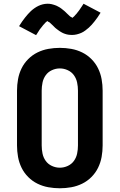

<svg xmlns="http://www.w3.org/2000/svg" viewBox="-20 -999 640 1027"><path d="M300 8Q269 8 238.5 2.5Q208 -3 180.5 -16.5Q153 -30 131 -52Q109 -74 95.5 -101.5Q82 -129 76.5 -159.5Q71 -190 71 -221V-514Q71 -545 76.5 -575.5Q82 -606 95.5 -633.5Q109 -661 131 -683Q153 -705 180.5 -718.5Q208 -732 238.5 -737.5Q269 -743 300 -743Q331 -743 361.5 -737.5Q392 -732 419.5 -718.5Q447 -705 469 -683Q491 -661 504.5 -633.5Q518 -606 523.5 -575.5Q529 -545 529 -514V-221Q529 -190 523.5 -159.5Q518 -129 504.5 -101.5Q491 -74 469 -52Q447 -30 419.5 -16.5Q392 -3 361.5 2.5Q331 8 300 8ZM300 -102Q322 -102 342.5 -111.5Q363 -121 375.5 -138.5Q388 -156 392.5 -177.5Q397 -199 397 -221V-514Q397 -536 392.5 -557.5Q388 -579 375.5 -596.5Q363 -614 342.5 -623.5Q322 -633 300 -633Q278 -633 257.5 -623.5Q237 -614 224.5 -596.5Q212 -579 207.5 -557.5Q203 -536 203 -514V-221Q203 -199 207.5 -177.5Q212 -156 224.5 -138.5Q237 -121 257.5 -111.5Q278 -102 300 -102ZM173 -811 82 -859Q90 -872 98 -883.5Q106 -895 114 -905Q122 -915 129.5 -923.5Q137 -932 145 -939.5Q153 -947 163.5 -954.5Q174 -962 185.5 -967.5Q197 -973 209.5 -976Q222 -979 235 -979Q240 -979 245 -978.5Q250 -978 255 -977Q260 -976 264.5 -974.5Q269 -973 274 -971.5Q279 -970 283 -968Q287 -966 291.5 -963.5Q296 -961 300.5 -958.5Q305 -956 309 -952.5Q313 -949 317 -946Q321 -943 324.5 -940Q328 -937 331 -934Q334 -931 337 -928Q340 -925 345 -920.5Q350 -916 353.5 -912.5Q357 -909 361.5 -907.5Q366 -906 366 -902H364L367 -904Q370 -906 372.5 -908Q375 -910 377.5 -912.5Q380 -915 381 -916.5Q382 -918 383.5 -919.5Q385 -921 387 -923Q389 -925 390.5 -927Q392 -929 393.5 -931Q395 -933 397 -935.5Q399 -938 401 -940.5Q403 -943 405 -946Q407 -949 409 -952Q411 -955 413 -958Q415 -961 417.5 -964.5Q420 -968 422 -971.5Q424 -975 427 -979L518 -931Q510 -918 502 -906.5Q494 -895 486 -885Q478 -875 470.5 -866.5Q463 -858 455 -851Q447 -844 436.5 -836Q426 -828 414.5 -823Q403 -818 390.5 -815Q378 -812 365 -812Q360 -812 355 -812.5Q350 -813 345 -813.5Q340 -814 335.5 -815.5Q331 -817 326 -818.5Q321 -820 317 -822Q313 -824 308.5 -826.5Q304 -829 299.5 -832Q295 -835 291 -838Q287 -841 283 -844Q279 -847 275.5 -850Q272 -853 269 -856.5Q266 -860 263 -862.5Q260 -865 255 -870Q250 -875 246.5 -878Q243 -881 238.5 -882.5Q234 -884 234 -888Q234 -889 235 -889H236Q236 -888 233 -886Q230 -884 227.5 -882Q225 -880 222.5 -877.5Q220 -875 219 -873.5Q218 -872 216.5 -870.5Q215 -869 213 -867Q211 -865 209.5 -863Q208 -861 206.5 -859Q205 -857 203 -854.5Q201 -852 199 -849.5Q197 -847 195 -844.5Q193 -842 191 -839Q189 -836 187 -832.5Q185 -829 182.5 -825.5Q180 -822 178 -818.5Q176 -815 173 -811Z"/></svg>

Font: Iosevka Extrabold Extended
Style: Regular
Weight: 800
Width: 7
Monospace: yes
Designer: Belleve Invis
Foundry: Belleve Invis
Version: Version 32.5.0; ttfautohint (v1.8.4)